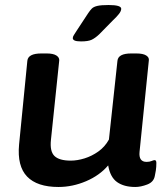

<svg xmlns="http://www.w3.org/2000/svg" viewBox="-20 -738 665 765"><path d="M213 7Q128 7 88 -34.5Q48 -76 56 -162L89 -496Q92 -525 145 -525H166Q192 -525 204.5 -517Q217 -509 216 -497L183 -181Q178 -135 197 -116.5Q216 -98 262 -98Q288 -98 317 -107Q346 -116 372 -134.5Q398 -153 414 -182L448 -496Q451 -525 503 -525H523Q550 -525 562.5 -517Q575 -509 573 -497L536 -133Q532 -93 564 -93Q576 -93 584 -96.5Q592 -100 596 -100Q603 -100 603 -89Q603 -86 602.5 -73.5Q602 -61 597 -38Q593 -13 567 -3Q541 7 519 7Q474 7 446.5 -12.5Q419 -32 411 -79Q377 -39 323 -16Q269 7 213 7ZM303 -573Q285 -573 277.5 -576.5Q270 -580 270 -586Q270 -592 274.5 -598.5Q279 -605 285 -615L331 -685Q339 -697 346 -704Q353 -711 368 -714.5Q383 -718 413 -718Q463 -718 463 -703Q463 -694 454 -682.5Q445 -671 430 -657L375 -601Q359 -586 345 -579.5Q331 -573 303 -573Z"/></svg>

Font: Asap Semi Expanded Semi Expanded SemiBold
Style: Italic
Weight: 600
Width: 6
Italic angle: -6°
Designer: Pablo Cosgaya
Foundry: Omnibus-Type
Version: Version 3.001; ttfautohint (v1.8.4.7-5d5b)